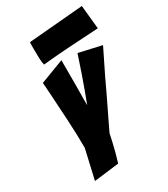

<svg xmlns="http://www.w3.org/2000/svg" viewBox="-226 -1055 996 1140"><g transform="rotate(-30 272.5 -484.5)"><path d="M77 -15 123 -216Q123 -259 121.5 -309.5Q120 -360 117 -411Q114 -462 111 -509.5Q108 -557 106 -593.5Q104 -630 102 -652Q100 -674 100 -674L263 -736V-614Q263 -589 263 -563Q263 -537 262.5 -512Q262 -487 262 -465Q262 -443 262 -428Q275 -462 293.5 -512Q312 -562 328 -609Q347 -664 367 -725L522 -690Q479 -604 438 -519Q421 -482 402 -442.5Q383 -403 364 -363.5Q345 -324 327 -287Q309 -250 294 -218Q289 -192 281.5 -161Q274 -130 267 -102Q258 -69 248 -36ZM161 -765Q156 -782 155 -810Q154 -838 154 -864V-904Q154 -914 155 -922L529 -954L545 -792Q466 -787 394 -783Q363 -781 330.5 -779Q298 -777 267 -774.5Q236 -772 208.5 -769.5Q181 -767 161 -765Z"/></g></svg>

Font: Bangers
Style: Regular
Weight: 400
Designer: vernon adams
Foundry: Vernon Adams
Version: Version 2.000